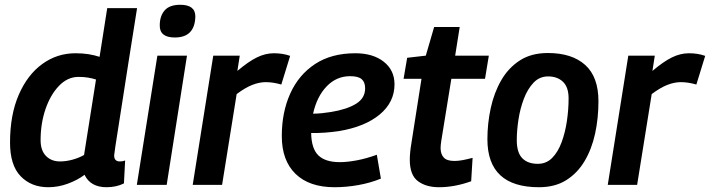

<svg xmlns="http://www.w3.org/2000/svg" viewBox="-20 -774 2973 804"><path d="M426 10Q359 10 334 -42Q305 -20 264.5 -5Q224 10 182 10Q111 10 66.5 -36Q22 -82 22 -177Q22 -293 58.5 -377Q95 -461 157 -506Q219 -551 296 -551Q326 -551 351 -547Q376 -543 397 -536L429 -740H554Q547 -697 537.5 -636Q528 -575 517 -506.5Q506 -438 496 -371.5Q486 -305 477 -250Q468 -195 463 -160.5Q458 -126 458 -123Q458 -98 482 -98Q495 -98 504 -102L499 -6Q467 10 426 10ZM231 -98Q257 -98 284 -105.5Q311 -113 332 -125L382 -441Q367 -446 349 -449Q331 -452 309 -452Q263 -452 227 -414.5Q191 -377 170.5 -317Q150 -257 150 -187Q150 -144 172.5 -121Q195 -98 231 -98Z M735 -754Q798 -754 798 -705Q796 -617 712 -617Q648 -617 649 -668Q649 -707 669.5 -730.5Q690 -754 735 -754ZM553 0 639 -541H763L678 0Z M984 -541 974 -477Q1020 -516 1055.5 -533.5Q1091 -551 1127 -551Q1165 -551 1195 -540L1158 -420Q1124 -430 1093 -430Q1066 -430 1036.5 -418.5Q1007 -407 971 -380L910 0H787L873 -541Z M1575 -26Q1531 -8 1480.5 1Q1430 10 1381 10Q1275 10 1217.5 -46Q1160 -102 1160 -204Q1160 -304 1195.5 -382.5Q1231 -461 1299.5 -506Q1368 -551 1468 -551Q1542 -551 1587 -515.5Q1632 -480 1632 -421Q1632 -346 1570 -294.5Q1508 -243 1399 -225Q1338 -216 1283 -217Q1284 -152 1313 -123.5Q1342 -95 1403 -95Q1434 -95 1474 -102.5Q1514 -110 1558 -126ZM1446 -455Q1389 -455 1348 -412.5Q1307 -370 1291 -298Q1309 -298 1328 -300Q1347 -302 1366 -305Q1433 -316 1471 -339.5Q1509 -363 1509 -404Q1509 -430 1494.5 -442.5Q1480 -455 1446 -455Z M1959 -113 1953 -15Q1884 10 1818 10Q1764 10 1730 -15.5Q1696 -41 1696 -105Q1696 -135 1703 -176L1745 -444H1670L1685 -532L1763 -541L1798 -661H1905L1886 -541H2027L2011 -444H1870L1828 -185Q1825 -166 1825 -154Q1825 -129 1838 -114.5Q1851 -100 1883 -100Q1899 -100 1917.5 -103.5Q1936 -107 1959 -113Z M2237 10Q2021 10 2021 -191Q2021 -257 2035 -321.5Q2049 -386 2079 -438Q2109 -490 2157 -521Q2205 -552 2274 -552Q2375 -552 2430.5 -502Q2486 -452 2486 -350Q2486 -279 2472 -214.5Q2458 -150 2428 -99.5Q2398 -49 2351 -19.5Q2304 10 2237 10ZM2232 -88Q2268 -88 2292.5 -113Q2317 -138 2332 -179Q2347 -220 2354 -268Q2361 -316 2361 -362Q2361 -409 2337.5 -431.5Q2314 -454 2275 -454Q2239 -454 2214 -427.5Q2189 -401 2173.5 -360Q2158 -319 2151 -273Q2144 -227 2144 -187Q2144 -135 2167 -111.5Q2190 -88 2232 -88Z M2722 -541 2712 -477Q2758 -516 2793.5 -533.5Q2829 -551 2865 -551Q2903 -551 2933 -540L2896 -420Q2862 -430 2831 -430Q2804 -430 2774.5 -418.5Q2745 -407 2709 -380L2648 0H2525L2611 -541Z"/></svg>

Font: Georama SemiBold
Style: Italic
Weight: 600
Italic angle: -9°
Designer: Jean-Baptiste Levee
Foundry: Production Type
Version: Version 1.000